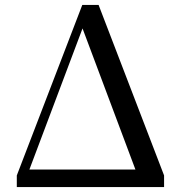

<svg xmlns="http://www.w3.org/2000/svg" viewBox="-20 -757 733 777"><path d="M314 -642 528 -71H99ZM62 0H644V-47L379 -737H313L48 -47V0Z"/></svg>

Font: Noto Serif KR Medium
Style: Regular
Weight: 500
Designer: Ryoko NISHIZUKA 西塚涼子 (kana & ideographs); Frank Grießhammer (Latin, Greek & Cyrillic); Wenlong ZHANG 张文龙 (bopomofo); San
Foundry: Adobe
Version: Version 2.001;hotconv 1.1.0;makeotfexe 2.6.0